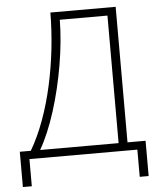

<svg xmlns="http://www.w3.org/2000/svg" viewBox="-55 -724 749 900"><g transform="rotate(-5 319.0 -274.0)"><path d="M16.1 127.9V-38.1H67.9Q103.5 -98.6 131.1 -174.1Q158.7 -249.5 177.2 -333Q195.8 -416.5 205.6 -503.9Q215.3 -591.3 215.8 -675.8H522.9V-38.1H607.9V127.9H565.9V0H58.1V127.9ZM481 -638.2H256.8Q256.3 -588.9 251.2 -535.2Q246.1 -481.4 236.8 -426.8Q227.5 -372.1 214.6 -317.9Q201.7 -263.7 185.8 -213.4Q169.9 -163.1 151.1 -118.4Q132.3 -73.7 111.8 -38.1H481Z"/></g></svg>

Font: Clear Sans Thin
Style: Regular
Weight: 250
Foundry: Intel Corporation
Version: Version 1.00